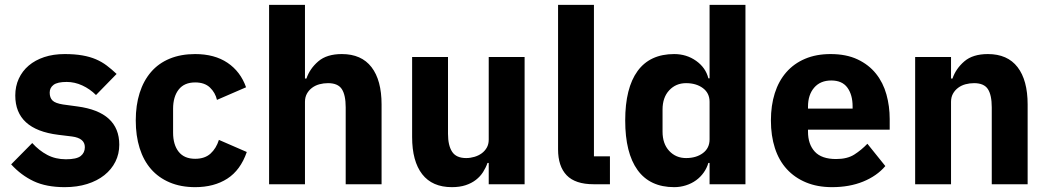

<svg xmlns="http://www.w3.org/2000/svg" viewBox="-20 -760 4322 792"><path d="M247 12Q171 12 119 -12.5Q67 -37 26 -82L113 -170Q141 -139 175 -121Q209 -103 252 -103Q296 -103 313 -116.5Q330 -130 330 -153Q330 -190 277 -197L220 -204Q43 -226 43 -366Q43 -404 57.5 -435.5Q72 -467 98.5 -489.5Q125 -512 162.5 -524.5Q200 -537 247 -537Q288 -537 319.5 -531.5Q351 -526 375.5 -515.5Q400 -505 420.5 -489.5Q441 -474 461 -455L376 -368Q351 -393 319.5 -407.5Q288 -422 255 -422Q217 -422 201 -410Q185 -398 185 -378Q185 -357 196.5 -345.5Q208 -334 240 -329L299 -321Q472 -298 472 -163Q472 -125 456 -93Q440 -61 410.5 -37.5Q381 -14 339.5 -1Q298 12 247 12Z M785 12Q726 12 680 -7.5Q634 -27 603 -62.5Q572 -98 556 -149Q540 -200 540 -263Q540 -326 556 -376.5Q572 -427 603 -463Q634 -499 680 -518Q726 -537 785 -537Q865 -537 918.5 -501Q972 -465 995 -400L875 -348Q868 -378 846 -399Q824 -420 785 -420Q740 -420 717 -390.5Q694 -361 694 -311V-213Q694 -163 717 -134Q740 -105 785 -105Q825 -105 848.5 -126.5Q872 -148 883 -183L998 -133Q972 -58 917.5 -23Q863 12 785 12Z M1090 -740H1238V-436H1244Q1258 -477 1293 -507Q1328 -537 1390 -537Q1471 -537 1512.5 -483Q1554 -429 1554 -329V0H1406V-317Q1406 -368 1390 -392.5Q1374 -417 1333 -417Q1315 -417 1298 -412.5Q1281 -408 1267.5 -398Q1254 -388 1246 -373.5Q1238 -359 1238 -340V0H1090Z M1996 -88H1991Q1984 -68 1972.5 -50Q1961 -32 1943 -18Q1925 -4 1900.5 4Q1876 12 1844 12Q1763 12 1721.5 -41.5Q1680 -95 1680 -195V-525H1828V-208Q1828 -160 1845 -134Q1862 -108 1903 -108Q1920 -108 1937 -113Q1954 -118 1967 -127.5Q1980 -137 1988 -151Q1996 -165 1996 -184V-525H2144V0H1996Z M2429 0Q2353 0 2317.5 -37Q2282 -74 2282 -144V-740H2430V-115H2496V0Z M2907 -88H2902Q2896 -67 2883 -48.5Q2870 -30 2851.5 -16.5Q2833 -3 2809.5 4.5Q2786 12 2761 12Q2661 12 2610 -58.5Q2559 -129 2559 -263Q2559 -397 2610 -467Q2661 -537 2761 -537Q2812 -537 2851.5 -509Q2891 -481 2902 -437H2907V-740H3055V0H2907ZM2810 -108Q2852 -108 2879.5 -128.5Q2907 -149 2907 -185V-340Q2907 -376 2879.5 -396.5Q2852 -417 2810 -417Q2768 -417 2740.5 -387.5Q2713 -358 2713 -308V-217Q2713 -167 2740.5 -137.5Q2768 -108 2810 -108Z M3412 12Q3352 12 3305 -7.5Q3258 -27 3225.5 -62.5Q3193 -98 3176.5 -149Q3160 -200 3160 -263Q3160 -325 3176 -375.5Q3192 -426 3223.5 -462Q3255 -498 3301 -517.5Q3347 -537 3406 -537Q3471 -537 3517.5 -515Q3564 -493 3593.5 -456Q3623 -419 3636.5 -370.5Q3650 -322 3650 -269V-225H3313V-217Q3313 -165 3341 -134.5Q3369 -104 3429 -104Q3475 -104 3504 -122.5Q3533 -141 3558 -167L3632 -75Q3597 -34 3540.5 -11Q3484 12 3412 12ZM3409 -428Q3364 -428 3338.5 -398.5Q3313 -369 3313 -320V-312H3497V-321Q3497 -369 3475.5 -398.5Q3454 -428 3409 -428Z M3755 0V-525H3903V-436H3909Q3923 -477 3958 -507Q3993 -537 4055 -537Q4136 -537 4177.5 -483Q4219 -429 4219 -329V0H4071V-317Q4071 -368 4055 -392.5Q4039 -417 3998 -417Q3980 -417 3963 -412.5Q3946 -408 3932.5 -398Q3919 -388 3911 -373.5Q3903 -359 3903 -340V0Z"/></svg>

Font: IBM Plex Thai
Style: Bold
Weight: 700
Designer: Mike Abbink, Paul van der Laan, Pieter van Rosmalen, Ben Mitchell, Mark Frömberg
Foundry: Bold Monday
Version: Version 1.0